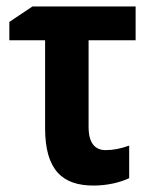

<svg xmlns="http://www.w3.org/2000/svg" viewBox="-20 -565 466 596"><path d="M401 -545H81L9 -497V-440H120V-167C120 -36 175 11 270 11C314 11 354 1 381 -12V-113C356 -104 332 -99 308 -99C274 -99 255 -122 255 -171V-440H401Z"/></svg>

Font: Noto Sans Display SemiCondensed
Style: Bold
Weight: 700
Width: 4
Designer: Monotype Design Team
Foundry: Monotype Imaging Inc.
Version: Version 1.900